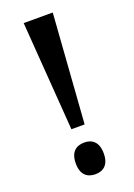

<svg xmlns="http://www.w3.org/2000/svg" viewBox="-140 -769 580 832"><g transform="rotate(-20 150.0 -353.0)"><path d="M82 -714 119 -211H180L216 -714ZM151 8C187 8 215 -12 215 -65C215 -118 187 -138 151 -138C114 -138 86 -118 86 -65C86 -12 114 8 151 8Z"/></g></svg>

Font: Noto Serif Sinhala ExtraCondensed SemiBold
Style: Regular
Weight: 600
Width: 2
Designer: Jelle Bosma - Monotype Design Team
Foundry: Monotype Imaging Inc.
Version: Version 2.007